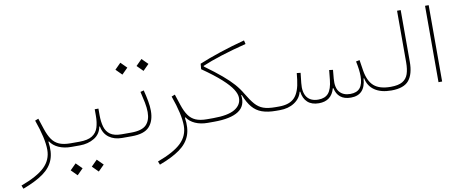

<svg xmlns="http://www.w3.org/2000/svg" viewBox="-151 -937 3673 1521"><g transform="rotate(-10 1685.0 -176.5)"><path d="M117.2 -254.9 144.5 -265.6 173.8 -176.8Q190.9 -125 213.6 -92.3Q236.3 -59.6 271.7 -44.4Q307.1 -29.3 362.3 -29.3H362.8V0H362.3Q306.2 0 262.7 -19.3Q219.2 -38.6 196.3 -73.7L191.4 -71.8Q204.6 13.2 181.6 73.2Q158.7 133.3 97.2 177.5Q35.6 221.7 -67.9 260.3L-78.6 232.9Q55.2 183.6 113.5 126.7Q171.9 69.8 171.9 -10.7Q171.9 -101.1 117.2 -254.9Z M326.2 182.1 374 134.3 421.9 182.1 374 230ZM496.1 182.1 543.9 134.3 591.8 182.1 543.9 230ZM627.4 -261.7V-209Q627.4 -155.3 639.2 -114.7Q650.9 -74.2 682.4 -51.8Q713.9 -29.3 773.9 -29.3H820.3V0H772Q710 0 667.7 -30.5Q625.5 -61 614.3 -120.1H609.4Q598.6 -60.5 548.6 -30.3Q498.5 0 433.1 0H362.8Q353 0 353 -14.6Q353 -29.3 362.8 -29.3H433.1Q501.5 -29.3 536.9 -52Q572.3 -74.7 585 -115.2Q597.7 -155.8 597.7 -209V-261.7Z M1005.9 -341.3Q1018.1 -294.4 1025.9 -251.7Q1033.7 -209 1033.7 -172.9Q1033.7 -91.3 991.9 -45.7Q950.2 0 850.1 0H820.3Q810.5 0 810.5 -14.6Q810.5 -29.3 820.3 -29.3H850.1Q936.5 -29.3 971.7 -64.9Q1006.8 -100.6 1006.8 -167Q1006.8 -201.7 998.5 -243.9Q990.2 -286.1 978.5 -334ZM813.5 -541.5 861.3 -589.4 909.2 -541.5 861.3 -493.7ZM983.4 -541.5 1031.2 -589.4 1079.1 -541.5 1031.2 -493.7Z M1215.3 -254.9 1242.7 -265.6 1272 -176.8Q1289.1 -125 1311.8 -92.3Q1334.5 -59.6 1369.9 -44.4Q1405.3 -29.3 1460.4 -29.3H1460.9V0H1460.4Q1404.3 0 1360.8 -19.3Q1317.4 -38.6 1294.4 -73.7L1289.6 -71.8Q1302.7 13.2 1279.8 73.2Q1256.8 133.3 1195.3 177.5Q1133.8 221.7 1030.3 260.3L1019.5 232.9Q1153.3 183.6 1211.7 126.7Q1270 69.8 1270 -10.7Q1270 -101.1 1215.3 -254.9Z M1759.8 -170.4Q1772.5 -83 1708.7 -41.5Q1645 0 1511.7 0H1460.9Q1451.2 0 1451.2 -14.6Q1451.2 -29.3 1460.9 -29.3H1511.7Q1628.4 -29.3 1683.6 -62Q1738.8 -94.7 1738.8 -152.3Q1738.8 -183.1 1714.6 -221.4Q1690.4 -259.8 1634.5 -310.5Q1578.6 -361.3 1482.9 -427.7L1486.8 -471.2Q1560.5 -502 1657.7 -534.2Q1754.9 -566.4 1856.9 -593.3L1863.8 -563.5Q1637.7 -505.9 1507.3 -450.2L1506.8 -445.3Q1589.4 -385.3 1642.1 -340.6Q1694.8 -295.9 1728.5 -257.6Q1762.2 -219.2 1786.6 -177.2Q1819.8 -121.1 1848.1 -88.6Q1876.5 -56.2 1913.6 -42.7Q1950.7 -29.3 2010.3 -29.3H2010.7V0H2010.3Q1943.8 0 1897.9 -16.4Q1852.1 -32.7 1820.6 -70.1Q1789.1 -107.4 1764.6 -170.4Z M2737.3 -132.3Q2728.5 0 2613.3 0Q2560.1 0 2529.1 -25.4Q2498 -50.8 2488.8 -97.7H2483.9Q2457 0 2356 0Q2298.3 0 2265.1 -30.3Q2231.9 -60.5 2225.1 -116.2H2220.2Q2208 -64.5 2159.2 -32.2Q2110.4 0 2040.5 0H2010.7Q2001 0 2001 -14.6Q2001 -29.3 2010.7 -29.3H2040.5Q2124.5 -29.3 2165.3 -72.3Q2206.1 -115.2 2217.8 -213.4L2223.6 -266.1L2253.9 -262.7L2245.1 -182.6Q2236.8 -107.9 2265.6 -68.6Q2294.4 -29.3 2356.4 -29.3Q2410.2 -29.3 2437.7 -61.5Q2465.3 -93.8 2472.7 -167L2480.5 -245.1L2510.7 -241.2L2504.4 -171.4Q2498 -97.7 2527.8 -63.5Q2557.6 -29.3 2613.3 -29.3Q2667 -29.3 2692.1 -60.5Q2717.3 -91.8 2717.3 -154.3Q2717.3 -204.6 2702.1 -274.9L2731.4 -280.8L2744.6 -195.3Q2758.8 -107.9 2804 -68.6Q2849.1 -29.3 2938 -29.3H2939V0H2938Q2855.5 0 2804.7 -34.7Q2753.9 -69.3 2742.2 -132.3Z M2939 -29.3Q3000 -29.3 3033 -48.6Q3065.9 -67.9 3078.9 -105.7Q3091.8 -143.6 3091.8 -199.2V-614.3H3121.1V-199.2Q3121.1 -99.6 3080.1 -49.8Q3039.1 0 2939 0Q2933.6 0 2931.4 -4.6Q2929.2 -9.3 2929.2 -14.6Q2929.2 -20 2931.4 -24.7Q2933.6 -29.3 2939 -29.3Z M3346.2 0H3316.9V-614.3H3346.2Z"/></g></svg>

Font: Estedad-FD Thin
Style: Regular
Weight: 100
Designer: Amin Abedi
Version: Version 7.3